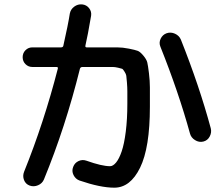

<svg xmlns="http://www.w3.org/2000/svg" viewBox="-20 -830 1040 890"><path d="M129.9 -519.5Q111.3 -519.5 98.1 -532.7Q85 -545.9 85 -564.9Q85 -584 98.1 -597.2Q111.3 -610.4 129.9 -610.4H262.7Q271.5 -610.4 273.4 -617.2Q295.9 -716.8 303.7 -767.6Q307.6 -787.1 324.2 -799.3Q340.8 -811.5 360.8 -809.6Q380.9 -807.6 393.1 -792Q405.3 -776.4 402.3 -756.8Q386.7 -665 376 -619.1Q374 -610.4 381.8 -610.4H450.2Q499 -610.4 523.4 -610.4Q547.9 -610.4 577.6 -604.5Q607.4 -598.6 618.7 -594.2Q629.9 -589.8 644.5 -572.3Q659.2 -554.7 662.6 -541Q666 -527.3 670.4 -491.2Q674.8 -455.1 674.8 -424.8Q674.8 -394.5 674.8 -335Q674.8 -145.5 629.4 -52.7Q584 40 509.8 40Q445.3 40 348.6 6.8Q330.1 0 320.8 -18.6Q311.5 -37.1 319.3 -56.6Q326.2 -75.2 344.2 -83.5Q362.3 -91.8 380.9 -85Q452.1 -59.6 490.2 -59.6Q503.9 -59.6 518.1 -76.7Q532.2 -93.8 543.9 -127.9Q555.7 -162.1 563 -219.7Q570.3 -277.3 570.3 -349.6Q570.3 -389.6 570.3 -406.7Q570.3 -423.8 568.4 -447.8Q566.4 -471.7 565.4 -479Q564.5 -486.3 557.1 -498Q549.8 -509.8 545.9 -511.2Q542 -512.7 527.3 -516.1Q512.7 -519.5 502.9 -519.5Q493.2 -519.5 469.7 -519.5H362.3Q353.5 -519.5 350.6 -511.7Q283.2 -240.2 183.6 2Q175.8 20.5 156.2 28.8Q136.7 37.1 117.7 30.3Q98.6 23.4 91.3 4.4Q84 -14.6 91.8 -34.2Q183.6 -261.7 248 -511.7Q250 -519.5 242.2 -519.5ZM860.4 -211.9Q807.6 -403.3 723.6 -613.3Q715.8 -631.8 724.6 -650.4Q733.4 -668.9 752 -675.8Q771.5 -682.6 791 -673.8Q810.5 -665 818.4 -646.5Q904.3 -430.7 957 -235.4Q961.9 -215.8 952.1 -197.3Q942.4 -178.7 922.4 -173.8Q902.3 -168.9 883.8 -180.7Q865.2 -192.4 860.4 -211.9Z"/></svg>

Font: Rounded Mgen+ 1m medium
Style: Regular
Weight: 500
Designer: [Source Han Sans]
Ryoko NISHIZUKA  (kana & ideographs); Paul D. Hunt (Latin, Greek & Cyrillic); Wenlong ZHANG  (bopomofo
Version: Version 1.059.20150602